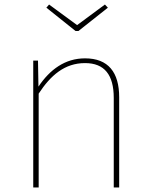

<svg xmlns="http://www.w3.org/2000/svg" viewBox="-20 -829 667 849"><path d="M327 -692 457 -795 444 -809 321 -718 197 -809 185 -795 314 -692ZM356 -571C268 -571 201 -522 150 -446L148 -561H127V0H151V-415C204 -496 266 -550 356 -550C442 -550 483 -498 483 -396V0H507V-399C507 -509 459 -571 356 -571Z"/></svg>

Font: Glow Sans SC Normal Thin
Style: Regular
Weight: 100
Designer: Ryoko NISHIZUKA (kana, bopomofo & ideographs); Paul D. Hunt (Latin, Greek & Cyrillic); Sandoll Communications, Soo-young
Version: Version 0.93